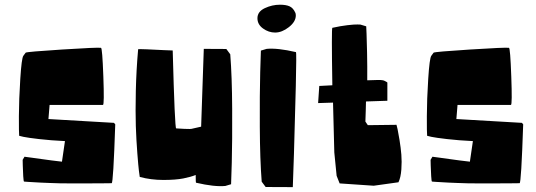

<svg xmlns="http://www.w3.org/2000/svg" viewBox="-20 -785 2263 811"><path d="M406.7 -583Q412.1 -582 416.5 -462.4Q420.9 -342.8 415 -341.8H189.5L184.6 -282.2L461.4 -266.1L466.8 -259.8Q458.5 -11.2 451.7 -11.2Q451.2 -11.2 440.9 -11Q430.7 -10.7 414.6 -10.7Q398.4 -10.7 377.2 -10.5Q356 -10.3 331.5 -10.3Q307.1 -10.3 282.7 -10.3Q258.3 -10.3 232.9 -10.7Q207.5 -11.2 187 -12.2Q168.5 -12.7 150.9 -13.7Q133.3 -14.6 121.6 -15.4Q109.9 -16.1 100.6 -16.6Q91.3 -17.1 86.7 -17.6Q82 -18.1 81.5 -18.1Q79.6 -18.1 78.1 -41Q76.7 -64 76.2 -86.9L75.7 -109.9Q83 -122.1 83.5 -123Q233.9 -102.1 241.7 -102.1Q251.5 -167 254.4 -189Q193.8 -191.9 145.5 -197.5Q97.2 -203.1 79.1 -207L61 -211.4Q59.6 -223.6 59.8 -294.2Q60.1 -364.7 65.7 -452.1Q71.3 -539.6 78.6 -549.3Q87.4 -562 88.4 -562.5Q93.3 -566.4 243.2 -575.9Q393.1 -585.4 406.7 -583Z M806.6 -45.9Q786.1 -37.6 753.9 -31.2Q721.7 -24.9 669.7 -24.9Q617.7 -24.9 570.3 -37.6Q568.8 -46.9 566.7 -64Q564.5 -81.1 560.1 -137.2Q555.7 -193.4 553.7 -252.7Q551.8 -312 553.7 -400.9Q555.7 -489.7 563.5 -577.1Q563.5 -578.1 600.1 -576.7Q636.7 -575.2 672.9 -573.2L709.5 -571.8Q718.3 -243.2 724.1 -242.7Q742.2 -241.2 758.3 -240.7Q774.4 -240.2 781.2 -240.2L788.6 -240.7L829.6 -250L840.8 -578.6L936 -578.1L952.6 -555.7Q960 -462.4 960.7 -325.2Q961.4 -188 959 -97.7L956.1 -6.8L931.6 0.5Q886.2 4.9 808.1 -13.2Q806.6 -13.2 806.6 -45.9Z M1102.1 4.9 1085.4 -17.6Q1078.1 -110.8 1077.4 -249.3Q1076.7 -387.7 1079.1 -479.5L1082 -571.3L1106.4 -578.6Q1151.9 -583 1230 -564.9Q1232.9 -564.5 1229.5 -421.9Q1226.1 -279.3 1221.7 -136.7L1216.8 5.4ZM1229.5 -719.7Q1229.5 -693.4 1200.2 -670.4Q1170.9 -647.5 1142.1 -647.5Q1114.7 -647.5 1091.1 -664.6Q1067.4 -681.6 1067.4 -708Q1067.4 -735.8 1098.4 -750.5Q1129.4 -765.1 1162.6 -765.1Q1188 -765.1 1203.1 -758.3Q1218.3 -751.5 1227.1 -731.9Q1229.5 -728 1229.5 -719.7Z M1323.7 -349.6 1328.6 -421.9Q1351.6 -423.3 1383.8 -424.8Q1379.9 -667 1383.8 -667.5Q1418.5 -675.3 1448.2 -678.7Q1478 -682.1 1490.2 -681.6L1502.4 -681.2L1526.9 -673.8Q1527.3 -662.6 1528.3 -642.1Q1529.3 -621.6 1530.5 -561.8Q1531.7 -502 1531.2 -445.8Q1587.9 -448.2 1593.8 -446.3Q1598.1 -446.3 1603.8 -443.8Q1609.4 -441.4 1612.8 -439L1616.2 -436.5V-359.4L1525.9 -356.4Q1525.9 -354 1524.9 -316.4Q1523.9 -278.8 1523.4 -271.5L1533.7 -256.3L1654.8 -257.8Q1656.7 -251 1659.4 -239Q1662.1 -227.1 1667.5 -194.1Q1672.9 -161.1 1675.3 -131.8Q1677.7 -102.5 1675.3 -69.1Q1672.9 -35.6 1663.1 -15.1L1558.6 -0.5L1414.6 -10.3L1401.9 -42.5L1392.1 -141.1Q1389.2 -258.8 1386.7 -351.6Z M2129.9 -583Q2135.3 -582 2139.6 -462.4Q2144 -342.8 2138.2 -341.8H1912.6L1907.7 -282.2L2184.6 -266.1L2189.9 -259.8Q2181.6 -11.2 2174.8 -11.2Q2174.3 -11.2 2164.1 -11Q2153.8 -10.7 2137.7 -10.7Q2121.6 -10.7 2100.3 -10.5Q2079.1 -10.3 2054.7 -10.3Q2030.3 -10.3 2005.9 -10.3Q1981.4 -10.3 1956.1 -10.7Q1930.7 -11.2 1910.2 -12.2Q1891.6 -12.7 1874 -13.7Q1856.4 -14.6 1844.7 -15.4Q1833 -16.1 1823.7 -16.6Q1814.5 -17.1 1809.8 -17.6Q1805.2 -18.1 1804.7 -18.1Q1802.7 -18.1 1801.3 -41Q1799.8 -64 1799.3 -86.9L1798.8 -109.9Q1806.2 -122.1 1806.6 -123Q1957 -102.1 1964.8 -102.1Q1974.6 -167 1977.5 -189Q1917 -191.9 1868.7 -197.5Q1820.3 -203.1 1802.2 -207L1784.2 -211.4Q1782.7 -223.6 1783 -294.2Q1783.2 -364.7 1788.8 -452.1Q1794.4 -539.6 1801.8 -549.3Q1810.5 -562 1811.5 -562.5Q1816.4 -566.4 1966.3 -575.9Q2116.2 -585.4 2129.9 -583Z"/></svg>

Font: Noot
Style: Regular
Weight: 400
Designer: Amos Jerbi
Foundry: Amos Jerbi
Version: Version 1.000;PS 001.001;hotconv 1.0.56